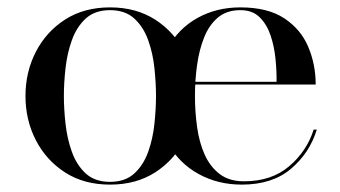

<svg xmlns="http://www.w3.org/2000/svg" viewBox="-20 -490 921 520"><path d="M278 10Q207.5 10 156.2 -23Q105 -56 77 -110.5Q49 -165 49 -230Q49 -295 77 -349.5Q105 -404 156.2 -437Q207.5 -470 278 -470Q348.5 -470 400 -437Q451.5 -404 479.2 -349.5Q507 -295 507 -230Q507 -165 479.2 -110.5Q451.5 -56 400 -23Q348.5 10 278 10ZM278 2.5Q319 2.5 343.8 -20.2Q368.5 -43 381.2 -78.5Q394 -114 398.2 -154.5Q402.5 -195 402.5 -230Q402.5 -265.5 398.2 -305.8Q394 -346 381.2 -381.5Q368.5 -417 343.8 -439.8Q319 -462.5 278 -462.5Q237 -462.5 212.2 -439.8Q187.5 -417 174.8 -381.5Q162 -346 157.5 -305.8Q153 -265.5 153 -230Q153 -195 157.5 -154.5Q162 -114 174.8 -78.5Q187.5 -43 212.2 -20.2Q237 2.5 278 2.5ZM635 10Q570 10 517.8 -18.8Q465.5 -47.5 434.8 -101.2Q404 -155 404 -230Q404 -305 433.5 -358.8Q463 -412.5 514.5 -441.2Q566 -470 631 -470Q705 -470 749.8 -440.5Q794.5 -411 814.8 -363.2Q835 -315.5 835 -261H471V-268.5H729Q729.5 -296.5 726.2 -330Q723 -363.5 713 -393.5Q703 -423.5 683.5 -443Q664 -462.5 631 -462.5Q594 -462.5 570.2 -442.5Q546.5 -422.5 533 -389Q519.5 -355.5 513.8 -314.2Q508 -273 508 -230Q508 -187.5 513.8 -146Q519.5 -104.5 534.2 -71.5Q549 -38.5 574.8 -18.8Q600.5 1 641 1Q715.5 1 763.2 -39.8Q811 -80.5 829.5 -139H838Q818.5 -75.5 768 -32.8Q717.5 10 635 10Z"/></svg>

Font: Bodoni Moda 28pt
Style: Regular
Weight: 400
Designer: Owen Earl
Foundry: indestructible type
Version: Version 2.005